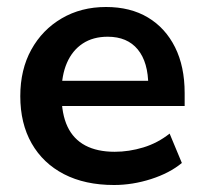

<svg xmlns="http://www.w3.org/2000/svg" viewBox="-20 -519 582 549"><path d="M306 10Q223 10 163 -21Q103 -52 70.5 -109Q38 -166 38 -244Q38 -320 69.5 -377Q101 -434 156.5 -466.5Q212 -499 283 -499Q353 -499 403 -469Q453 -439 480.5 -384Q508 -329 508 -253V-216H139V-288H420L404 -273Q404 -341 374 -377.5Q344 -414 288 -414Q246 -414 216.5 -394.5Q187 -375 171.5 -339.5Q156 -304 156 -255V-248Q156 -193 173 -157Q190 -121 224 -103Q258 -85 308 -85Q349 -85 390 -97.5Q431 -110 465 -137L500 -53Q465 -24 412 -7Q359 10 306 10Z"/></svg>

Font: Nunito Sans 12pt ExtraLight
Style: Bold
Weight: 700
Version: Version 3.101;gftools[0.9.27]